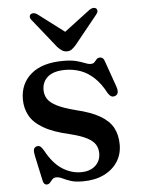

<svg xmlns="http://www.w3.org/2000/svg" viewBox="-51 -724 570 776"><g transform="rotate(-5 234.0 -335.5)"><path d="M249.5 -25.5Q286.5 -25.5 308 -45Q329.5 -64.5 329.5 -95.5Q329.5 -114.5 320.5 -130Q311.5 -145.5 288 -158.2Q264.5 -171 220.5 -182Q151 -197.5 111.8 -220.8Q72.5 -244 56.8 -273.8Q41 -303.5 41 -339Q41 -403 86.5 -441.5Q132 -480 217 -480Q248.5 -480 269 -474.8Q289.5 -469.5 303 -463.8Q316.5 -458 327 -458Q337.5 -458 342.5 -463.8Q347.5 -469.5 352.2 -475Q357 -480.5 366.5 -480.5Q372.5 -480.5 377.5 -476.2Q382.5 -472 385.5 -461.5L422.5 -356.5Q427 -343 425.2 -333.8Q423.5 -324.5 414 -320.5Q404.5 -317 397.8 -320.8Q391 -324.5 385 -334Q363 -375.5 337 -399.2Q311 -423 282 -433Q253 -443 222.5 -443Q175 -443 151.2 -423Q127.5 -403 127.5 -369.5Q127.5 -350 137.5 -333.8Q147.5 -317.5 174.2 -303.8Q201 -290 249.5 -277.5Q311 -263 347.2 -242Q383.5 -221 399.2 -191.8Q415 -162.5 415 -123Q415 -83.5 395 -53Q375 -22.5 338.8 -5.2Q302.5 12 254 12Q223 12 204 5.5Q185 -1 172.5 -7.2Q160 -13.5 148 -13.5Q138 -13.5 132 -7.2Q126 -1 121 5.5Q116 12 107.5 12Q101.5 12 97.5 7.8Q93.5 3.5 91.5 -6.5L70 -106Q66 -124 67.8 -132.5Q69.5 -141 78 -144.5Q87.5 -148 94.2 -143.2Q101 -138.5 108.5 -125.5Q137 -72.5 173.5 -49Q210 -25.5 249.5 -25.5ZM255.5 -581 129.5 -676.5Q121.5 -682 114.5 -682.5Q107.5 -683 102 -679Q98 -675.5 97.8 -669.2Q97.5 -663 104 -655.5L197.5 -538.5Q207 -528.5 215.5 -522.8Q224 -517 235.5 -517Q247 -517 255 -522.8Q263 -528.5 272 -538.5L366.5 -655.5Q372.5 -663 372.5 -669.2Q372.5 -675.5 368.5 -679Q363.5 -683 356.2 -682.5Q349 -682 341 -676.5L215 -581Z"/></g></svg>

Font: Fraunces 11pt
Style: Regular
Weight: 400
Version: Version 1.000;[b76b70a41]